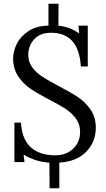

<svg xmlns="http://www.w3.org/2000/svg" viewBox="-20 -853 569 1026"><path d="M403 -674 399 -716H449V-498H412Q401 -678 253 -678Q194 -678 162.5 -643Q131 -608 131 -560Q131 -522 152.5 -493Q174 -464 206.5 -443Q239 -422 294 -393Q359 -359 398 -333Q437 -307 464.5 -266.5Q492 -226 492 -170Q492 -96 441.5 -43Q391 10 297 16V153H245L244 16Q210 15 172 3Q134 -9 106 -27L111 13H57V-198H92Q97 -109 144.5 -66Q192 -23 275 -23Q333 -23 370.5 -58Q408 -93 408 -148Q408 -189 386 -219Q364 -249 331.5 -270.5Q299 -292 244 -320Q181 -353 142.5 -379Q104 -405 77 -445.5Q50 -486 50 -542Q50 -578 69.5 -618Q89 -658 131.5 -686.5Q174 -715 239 -716V-833H293L292 -716Q356 -709 403 -674Z"/></svg>

Font: Sumana
Style: Regular
Weight: 400
Designer: Cyreal, Alexei Vanyashin (Devanagari), Olga Karpushina (Latin)
Foundry: Cyreal
Version: Version 1.015;PS 001.015;hotconv 1.0.70;makeotf.lib2.5.58329